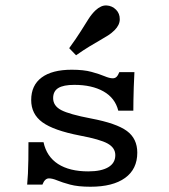

<svg xmlns="http://www.w3.org/2000/svg" viewBox="-20 -688 631 719"><path d="M318.7 11.3Q272.3 11.3 242.5 3.3Q212.6 -4.8 194.4 -12.4Q176.1 -20 163.3 -20Q147.8 -20 138.9 3.2H81.7Q83.4 -14.2 84.6 -37.6Q85.8 -60.9 86.2 -90.8Q86.6 -120.7 86.6 -155.6H143Q154.4 -101.7 197.4 -73.9Q240.4 -46.2 310.5 -46.2Q359.3 -46.2 385.5 -61.8Q411.8 -77.4 411.8 -107.1Q411.8 -134.3 383.4 -150.3Q355 -166.2 279.1 -180.4Q180.7 -199.5 138.8 -230.1Q96.8 -260.7 96.8 -313.4Q96.8 -368.6 135.9 -397.7Q175 -426.9 248.8 -426.9Q293.5 -426.9 322.8 -418.8Q352.2 -410.8 371.1 -402.8Q390.1 -394.8 402.2 -394.8Q411 -394.8 416.6 -400.4Q422.2 -406 426.9 -418H483.4Q481.7 -388 480.9 -361.4Q480.1 -334.7 479.7 -312.9Q479.3 -291.2 479.3 -273.6H422.9Q411.1 -321.1 367.6 -345.7Q324.1 -370.2 258.4 -370.2Q217.3 -370.2 198.2 -358.3Q179 -346.4 179 -320.5Q179 -291.6 209.3 -275.7Q239.5 -259.8 321 -244.3Q416.1 -226.3 455.1 -197.6Q494.1 -168.9 494.1 -116.3Q494.1 -54.7 448.4 -21.7Q402.7 11.3 318.7 11.3ZM264.8 -481 239.1 -507.6Q266.3 -545.1 282.9 -571.6Q299.4 -598.1 311.4 -616.9Q323.5 -635.8 337.6 -649.2Q358.5 -668.7 379.2 -667.6Q399.8 -666.5 414.7 -651.5Q428.6 -637.5 428.5 -615.9Q428.5 -594.4 409 -574.9Q398.1 -564 384.9 -555.5Q371.7 -547 354.5 -537.3Q337.4 -527.7 315.4 -514.3Q293.3 -500.9 264.8 -481Z"/></svg>

Font: Playfair 5pt SemiExpanded Light
Style: Regular
Weight: 300
Width: 6
Designer: Claus Eggers Sørensen
Foundry: Claus Eggers Sørensen
Version: Version 2.203